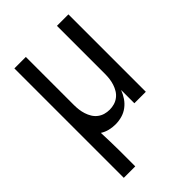

<svg xmlns="http://www.w3.org/2000/svg" viewBox="-219 -609 912 912"><g transform="rotate(-45 237.5 -152.5)"><path d="M56 215V-520H133V-197Q133 -181 135 -165Q137 -149 142 -133.5Q147 -118 155.5 -104Q164 -90 177 -80Q190 -70 205.5 -65.5Q221 -61 238 -61Q254 -61 269.5 -65.5Q285 -70 298 -80Q311 -90 319.5 -104Q328 -118 333 -133.5Q338 -149 340 -165Q342 -181 342 -197V-520H419V0H342V-89Q334 -68 321.5 -49.5Q309 -31 291 -17.5Q273 -4 251.5 2Q230 8 208 8Q187 8 167 3Q147 -2 130 -13Q131 17 132 47Q133 77 133 107V215Z"/></g></svg>

Font: Iosevka QP
Style: Regular
Weight: 400
Designer: Belleve Invis
Foundry: Belleve Invis
Version: Version 20.0.0; ttfautohint (v1.8.4)